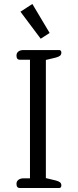

<svg xmlns="http://www.w3.org/2000/svg" viewBox="-20 -947 391 967"><path d="M83 -888 143 -927 230 -781 185 -752ZM63 -21Q63 -34 73 -41.5Q83 -49 100 -49H131V-646H80Q63 -646 63 -667Q63 -680 72.5 -687.5Q82 -695 99 -695H277Q289 -695 289 -682Q289 -672 282.5 -666.5Q276 -661 261 -657L211 -645V-50L261 -38Q276 -34 282.5 -28.5Q289 -23 289 -13Q289 0 277 0H80Q63 0 63 -21Z"/></svg>

Font: Maitree
Style: Regular
Weight: 400
Designer: CadsonDemak Team
Foundry: CadsonDemak
Version: Version 1.001